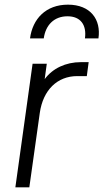

<svg xmlns="http://www.w3.org/2000/svg" viewBox="-20 -805 445 825"><path d="M46 0H106L151 -320C165 -418 226 -478 312 -478H353L361 -538H328C262 -538 206 -511 172 -465L181 -531H120ZM109 -640H168C176 -698 213 -735 270 -735C326 -735 353 -698 345 -640H403C415 -721 369 -785 272 -785C177 -785 120 -724 109 -640Z"/></svg>

Font: Mluvka Light
Style: Italic
Weight: 300
Italic angle: -8°
Designer: Modified by Jiří Krblich, Original typeface by Gumpita Rahayu
Foundry: Gumpita Rahayu & Jiří Krblich
Version: Version 2.000;Glyphs 3.1.1 (3134)